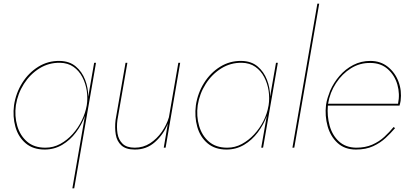

<svg xmlns="http://www.w3.org/2000/svg" viewBox="-20 -800 2211 1040"><path d="M56 -230Q48 -168 63.5 -113Q79 -58 119 -24Q159 10 222 10Q274 10 317 -15.5Q360 -41 391.5 -83Q423 -125 440 -172L372 220H382L500 -460H490L458 -276Q458 -324 441 -368Q424 -412 390 -440.5Q356 -469 303 -470Q240 -471 187.5 -438.5Q135 -406 100.5 -351Q66 -296 56 -230ZM66 -230Q76 -293 109.5 -345.5Q143 -398 193.5 -429.5Q244 -461 305 -460Q348 -459 378 -438Q408 -417 426 -382.5Q444 -348 450 -308Q456 -268 450 -230Q443 -189 423.5 -148.5Q404 -108 374 -74.5Q344 -41 306.5 -20.5Q269 0 226 0Q165 0 127 -32.5Q89 -65 73.5 -118Q58 -171 66 -230Z M616 -150 670 -460H660L606 -150Q601 -108 607 -71.5Q613 -35 637.5 -12.5Q662 10 709 10Q773 11 819.5 -30.5Q866 -72 889 -130L867 0H877L956 -460H946L895 -165Q883 -124 856.5 -86Q830 -48 793 -24Q756 0 710 0Q666 0 644 -21.5Q622 -43 616.5 -77Q611 -111 616 -150Z M1041 -230Q1033 -168 1048.5 -113Q1064 -58 1104 -24Q1144 10 1207 10Q1259 10 1302 -15.5Q1345 -41 1376.5 -83Q1408 -125 1425 -172L1395 0H1405L1485 -460H1475L1443 -277Q1443 -324 1426 -368Q1409 -412 1375 -440.5Q1341 -469 1288 -470Q1225 -471 1172.5 -438.5Q1120 -406 1085.5 -351Q1051 -296 1041 -230ZM1051 -230Q1061 -293 1094.5 -345.5Q1128 -398 1178.5 -429.5Q1229 -461 1290 -460Q1333 -459 1363 -438Q1393 -417 1411 -382.5Q1429 -348 1435 -308Q1441 -268 1435 -230L1434 -225Q1427 -184 1407 -144.5Q1387 -105 1357 -72.5Q1327 -40 1290 -20Q1253 0 1211 0Q1150 0 1112 -32.5Q1074 -65 1058.5 -118Q1043 -171 1051 -230Z M1699 -780 1564 0H1574L1709 -780Z M1757 -238Q1767 -299 1800 -349.5Q1833 -400 1881 -430Q1929 -460 1986 -459Q2043 -459 2080.5 -425.5Q2118 -392 2132.5 -341.5Q2147 -291 2136 -238ZM1756 -228H2144Q2146 -234 2147.5 -241Q2149 -248 2150 -254Q2157 -309 2138.5 -358Q2120 -407 2080.5 -438.5Q2041 -470 1986 -470Q1936 -470 1893.5 -448Q1851 -426 1819 -389Q1787 -352 1768 -308Q1761 -290 1755 -271Q1749 -252 1746 -232Q1739 -172 1754.5 -116.5Q1770 -61 1808.5 -25.5Q1847 10 1908 10Q1962 10 2001 -8Q2040 -26 2068.5 -52.5Q2097 -79 2120 -106L2112 -112Q2090 -85 2062 -59Q2034 -33 1996.5 -16.5Q1959 0 1909 0Q1852 -1 1816 -34Q1780 -67 1765.5 -119.5Q1751 -172 1756 -228Z"/></svg>

Font: Jost* 200 Hairline Italic
Style: Italic
Weight: 100
Italic angle: -10°
Version: Version 3.200; ttfautohint (v0.97) -l 8 -r 50 -G 200 -x 14 -